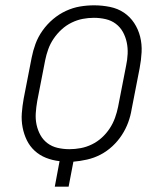

<svg xmlns="http://www.w3.org/2000/svg" viewBox="-20 -702 590 722"><path d="M186 0 204 -96Q177 -99 153 -108.5Q129 -118 110.5 -135Q92 -152 81 -174.5Q70 -197 65 -223Q60 -249 62 -276Q64 -303 69 -331L99 -485Q104 -511 113.5 -537Q123 -563 140 -587Q157 -611 179.5 -630Q202 -649 228 -661Q254 -673 280.5 -677.5Q307 -682 334 -682Q364 -682 393.5 -676Q423 -670 446 -654.5Q469 -639 484.5 -615.5Q500 -592 507 -564Q514 -536 512.5 -506Q511 -476 505 -445L475 -291Q471 -266 462 -241.5Q453 -217 438 -194Q423 -171 402.5 -152Q382 -133 358 -120.5Q334 -108 307.5 -102Q281 -96 256 -94L238 0ZM241 -141Q262 -141 283.5 -145Q305 -149 325.5 -159Q346 -169 363 -184.5Q380 -200 392.5 -219Q405 -238 412.5 -259Q420 -280 424 -300L454 -454Q459 -477 460 -499.5Q461 -522 456.5 -543Q452 -564 442 -582Q432 -600 415.5 -612.5Q399 -625 377.5 -630Q356 -635 333 -635Q312 -635 291 -631Q270 -627 249.5 -617Q229 -607 212 -591.5Q195 -576 182 -557Q169 -538 161.5 -517Q154 -496 150 -476L120 -322Q116 -299 114.5 -276.5Q113 -254 117.5 -233Q122 -212 132 -194Q142 -176 158.5 -163.5Q175 -151 196.5 -146Q218 -141 241 -141Z"/></svg>

Font: Lode Dark Term
Style: Italic
Weight: 400
Italic angle: -11°
Monospace: yes
Designer: Belleve Invis
Foundry: Belleve Invis
Version: Version 29.2.0